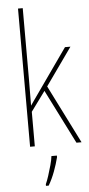

<svg xmlns="http://www.w3.org/2000/svg" viewBox="-64 -889 490 1052"><g transform="rotate(-5 181.5 -362.5)"><path d="M103 -461Q103 -422 102.5 -388.5Q102 -355 102 -317Q114 -334 122 -346Q130 -358 141 -373L315 -620H345L199 -414L360 -93H332L182 -391L103 -283V-93H77V-853H103ZM219 -23Q210 13 195 53.5Q180 94 160 128H145V119Q153 102 162 74Q171 46 179 17Q187 -12 189 -32H219Z"/></g></svg>

Font: Noto Sans Kannada UI Condensed Thin
Style: Regular
Weight: 100
Width: 3
Designer: Jelle Bosma - Monotype Design Team
Foundry: Monotype Imaging Inc.
Version: Version 2.005; ttfautohint (v1.8.4.7-5d5b)